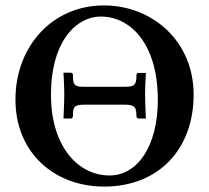

<svg xmlns="http://www.w3.org/2000/svg" viewBox="-20 -678 770 708"><path d="M694 -329C694 -528 540 -658 363 -658C173 -658 37 -507 37 -311C37 -113 182 10 364 10C566 10 694 -129 694 -329ZM351 -617C464 -617 562 -513 562 -310C562 -136 485 -31 384 -31C266 -31 168 -140 168 -328C168 -532 266 -617 351 -617ZM438 -358H294C260 -358 249 -360 249 -395V-402C249 -405 248 -409 241 -410H214C214 -410 217 -362 217 -332C217 -296 214 -241 214 -241H241C244 -241 248 -243 249 -249V-256C249 -289 261 -292 294 -292H438C467 -292 483 -289 483 -256V-249C484 -242 489 -241 491 -241H518C518 -241 515 -296 515 -332C515 -362 518 -409 518 -409H490C486 -409 484 -407 483 -401V-395C483 -361 470 -358 438 -358Z"/></svg>

Font: Libertinus Serif Semibold
Style: Regular
Weight: 600
Designer: Philipp H. Poll, Khaled Hosny
Foundry: Caleb Maclennan
Version: Version 7.050;RELEASE